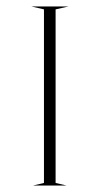

<svg xmlns="http://www.w3.org/2000/svg" viewBox="-20 -574 300 594"><path d="M82 0 116 -8V-545L77 -554H192L152 -545V-8L186 0Z"/></svg>

Font: UN Bangla Thin
Style: Regular
Weight: 100
Designer: Desinged by Rajon, Unicode developed by Rashed (IMGN)
Version: Version 2.000;March 19, 2023;FontCreator 14.0.0.2901 64-bit